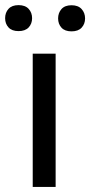

<svg xmlns="http://www.w3.org/2000/svg" viewBox="-54 -741 357 761"><path d="M166.5 0H75.7V-528.3H166.5ZM-33.7 -668.9Q-33.7 -690.9 -20.3 -705.8Q-6.8 -720.7 19.5 -720.7Q45.9 -720.7 59.6 -705.8Q73.2 -690.9 73.2 -668.9Q73.2 -647 59.6 -632.3Q45.9 -617.7 19.5 -617.7Q-6.8 -617.7 -20.3 -632.3Q-33.7 -647 -33.7 -668.9ZM176.3 -668Q176.3 -689.9 189.7 -705.1Q203.1 -720.2 229.5 -720.2Q255.9 -720.2 269.5 -705.1Q283.2 -689.9 283.2 -668Q283.2 -646 269.5 -631.3Q255.9 -616.7 229.5 -616.7Q203.1 -616.7 189.7 -631.3Q176.3 -646 176.3 -668Z"/></svg>

Font: RobotoSquareBracket
Style: Square-Bracket
Weight: 400
Version: Version 2.137; 2017